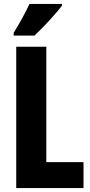

<svg xmlns="http://www.w3.org/2000/svg" viewBox="-20 -950 456 970"><path d="M293 -921V-930H129C108 -886 82 -837 49 -784V-770H154C202 -815 266 -885 293 -921ZM62 0H402V-131H214V-714H62Z"/></svg>

Font: Noto Sans Thai Looped ExtraCondensed ExtraBold
Style: Regular
Weight: 800
Width: 2
Designer: Sasikarn Vongin, Ben Mitchell
Foundry: The Fontpad Ltd
Version: Version 1.001